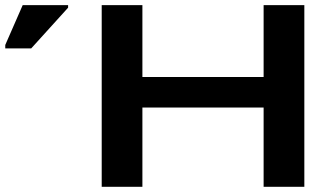

<svg xmlns="http://www.w3.org/2000/svg" viewBox="-280 -717 1269 737"><path d="M888.2 -697.3V0H731.9V-304.2H266.6V0H110.4V-697.3H266.6V-421.4H731.9V-697.3ZM-160.2 -531.2H-259.8V-544.4L-192.9 -697.3H-18.6V-687.5Z"/></svg>

Font: Lunasima
Style: Bold
Weight: 700
Designer: The DocRepair Project, Monotype Design Team
Foundry: Google
Version: Version 2.009